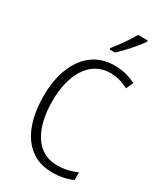

<svg xmlns="http://www.w3.org/2000/svg" viewBox="-234 -1039 969 1137"><g transform="rotate(30 251.0 -470.0)"><path d="M424 -950H358C333 -904 292 -847 255 -801V-791H291C334 -829 396 -899 424 -942ZM330 -673C373 -673 415 -662 454 -640L476 -689C432 -712 383 -724 329 -724C147 -724 54 -563 54 -359C54 -133 150 10 322 10C379 10 425 -1 462 -18V-70C425 -54 381 -41 327 -41C190 -41 114 -166 114 -358C114 -533 186 -673 330 -673Z"/></g></svg>

Font: Noto Sans Display SemiCondensed Light
Style: Regular
Weight: 300
Width: 4
Designer: Monotype Design Team
Foundry: Monotype Imaging Inc.
Version: Version 1.900